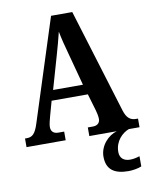

<svg xmlns="http://www.w3.org/2000/svg" viewBox="-101 -787 860 1096"><g transform="rotate(-10 329.5 -239.0)"><path d="M4 0H231V-50H197C169 -50 155 -65 155 -90C155 -107 163 -134 167 -150L191 -236H401L430 -138C434 -124 439 -102 439 -87C439 -62 421 -50 398 -50H368V0H527C477 14 427 66 427 130C427 205 472 236 555 236C574 236 611 231 630 222V163C608 170 591 173 574 173C540 173 515 156 515 118C515 55 559 14 597 0H659V-50H648C616 -50 594 -65 580 -111L395 -714H272L83 -125C64 -63 45 -50 14 -50H4ZM210 -295 264 -483C277 -527 290 -576 300 -617C308 -574 321 -525 334 -478L383 -295Z"/></g></svg>

Font: Noto Serif Thai Condensed
Style: Bold
Weight: 700
Width: 3
Designer: Monotype Design Team
Foundry: Monotype Imaging Inc.
Version: Version 2.002